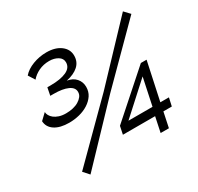

<svg xmlns="http://www.w3.org/2000/svg" viewBox="-156 -915 1137 1105"><g transform="rotate(-30 412.5 -363.0)"><path d="M189 -314Q129 -314 94 -337Q59 -360 57 -400L97 -438Q97 -427 103.5 -415Q110 -403 122.5 -393Q135 -383 154.5 -376.5Q174 -370 200 -370Q224 -370 246 -375Q268 -380 284.5 -390Q301 -400 311 -413Q321 -426 321 -443Q321 -472 287 -487.5Q253 -503 193 -503H171L181 -554H203Q269 -554 307.5 -571.5Q346 -589 346 -625Q346 -651 322 -665.5Q298 -680 265 -680Q227 -680 195.5 -665Q164 -650 144 -626L117 -669Q142 -698 185.5 -714.5Q229 -731 276 -731Q335 -731 370.5 -704Q406 -677 406 -635Q406 -594 377.5 -568Q349 -542 297 -531Q335 -525 355.5 -501Q376 -477 376 -445Q376 -413 360 -389Q344 -365 317.5 -348Q291 -331 257.5 -322.5Q224 -314 189 -314ZM635 -100H421L432 -153L717 -406H755L701 -154H758L746 -100H690L669 0H614ZM649 -154 687 -334 489 -154ZM111 -33 449 -370 776 -715 811 -678 477 -343 145 5Z"/></g></svg>

Font: PTCRaleway Medium
Style: Italic
Weight: 500
Italic angle: -12°
Designer: Matt McInerney, Pablo Impallari, Rodrigo Fuenzalida
Foundry: Matt McInerney, Pablo Impallari, Rodrigo Fuenzalida
Version: Version 3.000g; ttfautohint (v1.5) -l 8 -r 28 -G 28 -x 14 -D